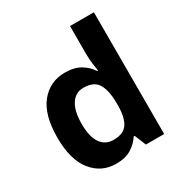

<svg xmlns="http://www.w3.org/2000/svg" viewBox="-177 -894 988 1038"><g transform="rotate(-30 316.5 -375.0)"><path d="M251 10Q160 10 102.5 -61.5Q45 -133 45 -272Q45 -412 103 -484Q161 -556 255 -556Q314 -556 352 -533Q390 -510 412 -476H417Q414 -492 410 -522.5Q406 -553 406 -585V-760H555V0H441L412 -71H406Q384 -37 347 -13.5Q310 10 251 10ZM303 -109Q365 -109 390 -145.5Q415 -182 416 -255V-271Q416 -351 391.5 -393Q367 -435 301 -435Q252 -435 224 -392.5Q196 -350 196 -270Q196 -190 224 -149.5Q252 -109 303 -109Z"/></g></svg>

Font: Noto Sans Sundanese
Style: Regular
Weight: 400
Designer: Monotype Design Team (Regular), Sérgio L. Martins (other weights)
Foundry: Monotype Imaging Inc.
Version: Version 2.003